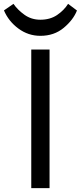

<svg xmlns="http://www.w3.org/2000/svg" viewBox="-75 -965 415 985"><path d="M85.4 0H179.2V-710.9H85.4ZM274.4 -945.3Q253.4 -912.1 217.8 -887.9Q182.1 -863.8 132.3 -863.8Q85.9 -863.8 50.5 -889.2Q15.1 -914.6 -5.9 -945.3L-54.7 -911.6Q-31.2 -856 19.3 -818.6Q69.8 -781.2 132.3 -781.2Q202.6 -781.2 251.7 -822Q300.8 -862.8 319.8 -911.1Z"/></svg>

Font: Roboto Flex
Style: Regular
Weight: 400
Designer: Berlow after Robertson
Foundry: Google
Version: Version 3.200;gftools[0.9.32]